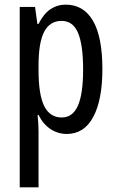

<svg xmlns="http://www.w3.org/2000/svg" viewBox="-20 -633 502 827"><path d="M263 -613Q340 -613 380.5 -543.5Q421 -474 421 -335Q421 -202 381.5 -129Q342 -56 268 -56Q229 -56 197 -77.5Q165 -99 146 -138H142Q144 -117 145 -99Q146 -81 146 -66V174H65V-603H131L141 -530H146Q168 -574 197.5 -593.5Q227 -613 263 -613ZM245 -543Q195 -543 170.5 -496.5Q146 -450 146 -351V-331Q146 -225 170.5 -176Q195 -127 246 -127Q293 -127 315.5 -177.5Q338 -228 338 -334Q338 -438 316.5 -490.5Q295 -543 245 -543Z"/></svg>

Font: Noto Sans Malayalam UI ExtraCondensed
Style: Regular
Weight: 400
Width: 2
Designer: Jelle Bosma - Monotype Design Team
Foundry: Monotype Imaging Inc.
Version: Version 2.104; ttfautohint (v1.8.4.7-5d5b)